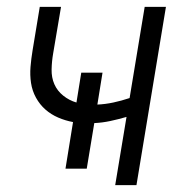

<svg xmlns="http://www.w3.org/2000/svg" viewBox="-20 -540 540 560"><path d="M316 0 349 -199Q325 -192 301.5 -187Q278 -182 255 -181L233 -48H171L193 -184Q171 -188 150 -197Q129 -206 112.5 -220.5Q96 -235 85 -255Q74 -275 70.5 -298Q67 -321 69 -345Q71 -369 75 -393L96 -520H158L135 -384Q131 -361 130.5 -337.5Q130 -314 138.5 -294.5Q147 -275 164.5 -261Q182 -247 203 -241L217 -328H279L264 -235Q287 -236 310.5 -241Q334 -246 358 -254L402 -520H464L378 0Z"/></svg>

Font: Iosevka Curly Light
Style: Italic
Weight: 300
Italic angle: -9°
Monospace: yes
Designer: Belleve Invis
Foundry: Belleve Invis
Version: Version 22.1.2; ttfautohint (v1.8.4)